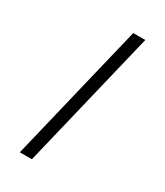

<svg xmlns="http://www.w3.org/2000/svg" viewBox="-200 -833 828 965"><g transform="rotate(30 214.5 -350.0)"><path d="M347 -752 153 52H83L277 -752Z"/></g></svg>

Font: Pathway Extreme 28pt Medium
Style: Regular
Weight: 500
Designer: Eduardo Rodriguez Tunni
Foundry: Eduardo Rodriguez Tunni
Version: Version 1.001;gftools[0.9.26]